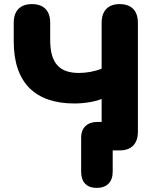

<svg xmlns="http://www.w3.org/2000/svg" viewBox="-20 -734 783 937"><path d="M452 183C502 183 530 154 530 104V0H564C621 0 653 -32 653 -91V-623C653 -682 621 -714 564 -714C508 -714 476 -682 476 -623V-399C443 -385 401 -378 365 -378C272 -378 225 -424 225 -538V-623C225 -682 193 -714 136 -714C79 -714 47 -682 47 -623V-532C47 -328 154 -229 343 -229C392 -229 445 -238 476 -251V-139H454C406 -139 376 -109 376 -65V104C376 154 402 183 452 183Z"/></svg>

Font: SN Pro Heavy
Style: Regular
Weight: 800
Designer: Tobias Whetton
Foundry: Supernotes
Version: Version 1.001;Glyphs 3.2 (3249)